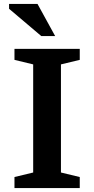

<svg xmlns="http://www.w3.org/2000/svg" viewBox="-20 -955 478 975"><path d="M385 -56V0H53.5V-56L148.5 -79V-628L53.5 -651V-707H385V-651L289.5 -628V-79ZM260 -772H189.5L26 -910.5V-935H170.5Z"/></svg>

Font: Newsreader Caption Medium
Style: Regular
Weight: 500
Designer: Hugues Gentile
Foundry: Production Type
Version: Version 1.001